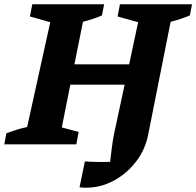

<svg xmlns="http://www.w3.org/2000/svg" viewBox="-49 -675 918 898"><path d="M-29 0 -19 -52Q6 -61 30 -68.5Q54 -76 78 -81L186 -571L91 -598L102 -655H438L428 -603Q408 -594 385 -586.5Q362 -579 339 -573L299 -374H555L597 -571L501 -598L512 -655H849L839 -603Q800 -586 749 -573L644 -45Q630 26 586.5 82Q543 138 482 170.5Q421 203 352 203Q346 203 338.5 202.5Q331 202 323 201L348 80Q407 84 466 82Q470 49 474 17Q478 -15 483 -42L534 -279H280L240 -79L319 -58L308 0Z"/></svg>

Font: Piazzolla SC
Style: Bold Italic
Weight: 700
Italic angle: -11.3°
Designer: Juan Pablo del Peral
Foundry: Huerta Tipografica
Version: Version 1.330